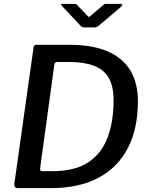

<svg xmlns="http://www.w3.org/2000/svg" viewBox="-20 -974 771 994"><path d="M71 0Q62 0 57.5 -6Q53 -12 54 -21L154 -730Q155 -737 158.5 -739.5Q162 -742 170 -742H340Q460 -742 538.5 -707.5Q617 -673 655.5 -608Q694 -543 694 -450Q694 -309 642.5 -208.5Q591 -108 490.5 -54Q390 0 243 0H71ZM253 -88Q366 -88 435 -132.5Q504 -177 536 -259.5Q568 -342 568 -456Q568 -528 542.5 -571.5Q517 -615 465.5 -634Q414 -653 338 -653H276Q263 -653 261 -638L188 -104Q187 -95 189.5 -91.5Q192 -88 199 -88ZM516 -949Q521 -954 525.5 -954Q530 -954 536 -954H603Q611 -954 612.5 -950Q614 -946 607 -939L489 -839Q485 -836 480 -834Q475 -832 467 -832H418Q408 -832 402.5 -836Q397 -840 393 -845L301 -943Q297 -949 296 -951.5Q295 -954 301 -954H364Q371 -954 375 -952Q379 -950 382 -945L431 -894Q440 -884 443.5 -887Q447 -890 457 -899Z"/></svg>

Font: Libre Franklin Medium
Style: Italic
Weight: 500
Italic angle: -8°
Designer: Pablo Impallari, Rodrigo Fuenzalida, Nhung Nguyen
Foundry: Impallari Type
Version: Version 3.000